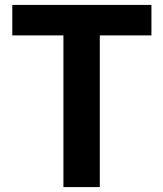

<svg xmlns="http://www.w3.org/2000/svg" viewBox="-20 -761 665 781"><path d="M238 0H386V-617H596V-741H30V-617H238Z"/></svg>

Font: Noto Sans JP
Style: Bold
Weight: 700
Designer: Ryoko NISHIZUKA  (kana, bopomofo & ideographs); Paul D. Hunt (Latin, Greek & Cyrillic); Sandoll Communications , Soo-you
Foundry: Adobe
Version: Version 2.002;hotconv 1.0.116;makeotfexe 2.5.65601